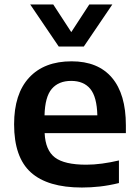

<svg xmlns="http://www.w3.org/2000/svg" viewBox="-20 -828 618 858"><path d="M346 10Q193 10 118 -57.5Q43 -125 43 -272.5Q43 -408.5 110.2 -481.2Q177.5 -554 300 -554Q418 -554 480.2 -480.8Q542.5 -407.5 542.5 -268V-233H179.5Q183 -156.5 225.5 -124.2Q268 -92 365.5 -92Q399 -92 436.2 -97Q473.5 -102 511.5 -111V-10Q466.5 1 426 5.5Q385.5 10 346 10ZM298 -466.5Q242 -466.5 211.5 -431Q181 -395.5 179 -312.5H415Q413 -395 383.5 -430.8Q354 -466.5 298 -466.5ZM242.5 -620 115 -808H218L298.5 -684.5L379 -808H482L354.5 -620Z"/></svg>

Font: Encode Sans SemiExpanded SemiExpanded SemiBold
Style: Regular
Weight: 600
Width: 6
Designer: Multiple Designers
Foundry: Impallari Type
Version: Version 3.000; ttfautohint (v1.8.3) -l 8 -r 50 -G 200 -x 14 